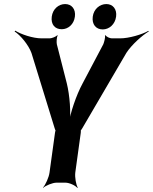

<svg xmlns="http://www.w3.org/2000/svg" viewBox="-20 -900 753 946"><path d="M309 -490 260 -682C258 -692 259 -717 264 -724L262 -727C257 -719 234 -711 225 -711H185C142 -711 83 -731 55 -749L52 -745C80 -727 120 -680 135 -639L249 -269C250 -267 253 -256 254 -257L255 -261C254 -260 251 -248 251 -246L224 -50C221 -26 204 11 192 24V26C205 14 239 0 259 0H302C322 0 352 14 361 26L363 24C355 11 348 -26 351 -50L378 -246C378 -248 379 -260 378 -261L377 -257C378 -256 385 -267 386 -269L603 -640C629 -680 682 -727 713 -745L711 -748C680 -730 615 -711 572 -711H531C521 -711 503 -719 500 -727L497 -724C500 -717 493 -692 489 -682L387 -489C355 -430 326 -342 319 -292H323C330 -342 324 -430 309 -490ZM284 -756C316 -756 344 -780 349 -818C354 -855 333 -880 301 -880C269 -880 240 -856 235 -818C230 -779 251 -756 284 -756ZM486 -755C518 -755 547 -780 552 -818C557 -855 536 -880 504 -880C472 -880 442 -856 437 -818C432 -780 453 -755 486 -755Z"/></svg>

Font: Asimov
Style: EdgeNarIt
Weight: 500
Designer: Google
Version: Version 2.000980: 2014